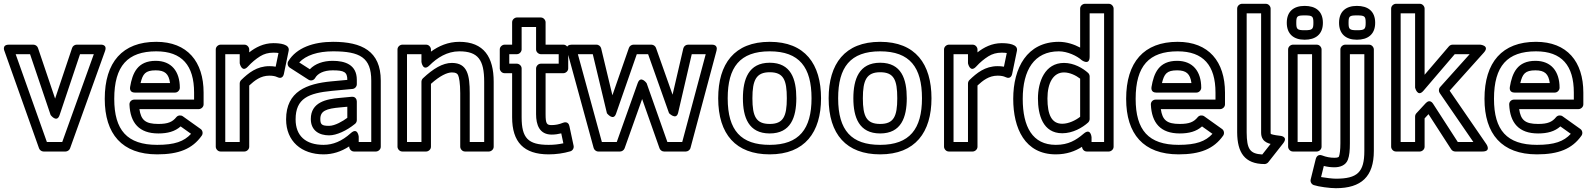

<svg xmlns="http://www.w3.org/2000/svg" viewBox="-34 -772 8367 1010"><path d="M293.4 -25H212.6L48.4 -487H124.1L232.3 -167C232.3 -167 265 -123.2 279.7 -167.1L387 -487H459.5ZM311 25C319.8 25 330.8 18.9 334.5 8.5L518.5 -503.5C531.8 -540.4 495 -537 495 -537H369C359.6 -537 348.8 -530.5 345.3 -519.9L255.9 -253.3L165.7 -520C162.7 -528.9 153.1 -537 142 -537H13C-26 -537 -10.6 -503.6 -10.6 -503.6L171.4 8.4C174.4 16.8 183.9 25 195 25Z M788 -502C923.5 -502 987 -427.4 987 -285V-248H672C658.9 -248 646.3 -237.5 647 -221.9C651.3 -125.5 697.7 -70 799 -70C847.9 -70 886.1 -80.3 916.2 -107L971 -68C934.4 -28.2 885.1 -10 793 -10C634.4 -10 567 -87.6 567 -252C567 -425.7 637.9 -502 788 -502ZM788 -552C610.1 -552 517 -444.9 517 -252C517 -67.5 607.6 40 793 40C905.9 40 978 11.6 1027.4 -58.6C1034.5 -68.6 1033.1 -85.1 1021.5 -93.4L927.5 -160.4C918 -167.1 902.2 -166.4 893.6 -155.7C873.2 -130.5 849.7 -120 799 -120C729.7 -120 707.8 -141.2 699.4 -198H1012C1022.7 -198 1037 -207.9 1037 -223V-285C1037 -447.4 951.8 -552 788 -552ZM912 -310C912 -397.1 867.4 -452 785 -452C689.6 -452 662.7 -388.1 650.3 -314.1C649.1 -306.7 648.4 -285 675 -285H887C902.1 -285 912 -299.3 912 -310ZM860.5 -335H705.4C717.1 -382.8 730 -402 785 -402C833.1 -402 853.9 -384.2 860.5 -335Z M1416.1 -421.2C1404.6 -423.3 1394.9 -424 1383 -424C1316.9 -424 1272.9 -388.1 1234.6 -350.9C1229.7 -346.2 1227 -338.8 1227 -333V-25H1151V-487H1227V-439C1227 -439 1237.8 -386.4 1270.4 -422.1C1290.4 -443.9 1311.6 -461.7 1334.2 -475.8C1354.8 -488.6 1377.5 -495 1404 -495C1414.8 -495 1425.1 -494.2 1431 -493.2ZM1277 -496.5V-512C1277 -522.7 1267.1 -537 1252 -537H1126C1115.3 -537 1101 -527.1 1101 -512V0C1101 10.7 1110.9 25 1126 25H1252C1262.7 25 1277 15.1 1277 0V-322.2C1305.2 -348.1 1336.5 -374 1383 -374C1401.8 -374 1415.3 -370.9 1423.8 -366.6C1453.7 -351.7 1458.8 -380.9 1459.5 -383.9L1484.5 -504.9C1491.7 -540 1436.9 -545 1404 -545C1352.6 -545 1309.9 -522.5 1277 -496.5Z M1718 -502C1859.8 -502 1919 -469.1 1919 -348V-25H1853V-53C1853 -53 1847.9 -104.8 1811.2 -71.5C1764.7 -29.3 1717.6 -10 1668 -10C1573.4 -10 1521 -57.9 1521 -144C1521 -254.5 1588.9 -282.1 1712.4 -294.1L1820.3 -304.1C1833.3 -305.3 1843 -316.8 1843 -329V-352C1843 -431.9 1780.9 -452 1716 -452C1667 -452 1623.4 -437 1595.9 -407.7L1540.1 -443.5C1575.1 -480.9 1637 -502 1718 -502ZM1718 -552C1615.2 -552 1525.7 -521.1 1482.6 -449.9C1475.8 -438.7 1479.1 -423.3 1490.5 -416L1588.5 -353C1602.3 -344.1 1617.5 -350.5 1623.8 -361.8C1636.7 -384.8 1667.8 -402 1716 -402C1776.1 -402 1793 -393.4 1793 -351.8L1707.6 -343.9C1581.2 -331.6 1471 -292.4 1471 -144C1471 -29.1 1552 40 1668 40C1715.4 40 1760.3 25.9 1803 -2V0C1803 10.7 1812.9 25 1828 25H1944C1954.7 25 1969 15.1 1969 0V-348C1969 -503.2 1869.4 -552 1718 -552ZM1601 -146C1601 -84.4 1646.1 -60 1697 -60C1717.5 -60 1739.2 -66.1 1763.1 -76.6C1787.4 -87.3 1810.9 -102.1 1833.8 -120.6C1839.6 -125.3 1843 -132.7 1843 -140V-238C1843 -248.7 1836.2 -264.8 1815.7 -262.9L1751.7 -256.9C1683.3 -250.9 1601 -234.7 1601 -146ZM1697 -110C1659.5 -110 1651 -116.6 1651 -146C1651 -188.9 1682.2 -200.6 1756.3 -207.1L1793 -210.5V-152.2C1770.3 -135.1 1728.2 -110 1697 -110Z M2343 -441C2294.7 -441 2245.1 -411 2190.9 -360.2C2185.8 -355.5 2183 -348 2183 -342V-25H2107V-487H2183V-446C2183 -446 2190.6 -393.3 2225.7 -428.3C2265.3 -468 2318.1 -502 2382 -502C2481.2 -502 2513 -456.8 2513 -342V-25H2437V-282C2437 -376.3 2425.1 -441 2343 -441ZM2382 -552C2323 -552 2273.1 -529.6 2233 -500.4V-512C2233 -522.7 2223.1 -537 2208 -537H2082C2071.3 -537 2057 -527.1 2057 -512V0C2057 10.7 2066.9 25 2082 25H2208C2218.7 25 2233 15.1 2233 0V-331C2279.9 -373.2 2318 -391 2343 -391C2364.1 -391 2371.1 -385.3 2375.5 -377.2C2380.9 -367.1 2387 -334.1 2387 -282V0C2387 10.7 2396.9 25 2412 25H2538C2548.7 25 2563 15.1 2563 0V-342C2563 -470.4 2512.4 -552 2382 -552Z M2786 -171C2786 -116.3 2803.3 -64 2868 -64C2884.7 -64 2903.6 -66.6 2918.4 -70.5L2929.5 -18.2C2903.3 -12.5 2879.1 -10 2852 -10C2744 -10 2710 -45.7 2710 -155V-412C2710 -427.1 2695.7 -437 2685 -437H2645V-487H2685C2700.1 -487 2710 -501.3 2710 -512V-630H2786V-512C2786 -496.9 2800.3 -487 2811 -487H2905V-437H2811C2795.9 -437 2786 -422.7 2786 -412ZM2836 -171V-387H2930C2940.7 -387 2955 -396.9 2955 -412V-512C2955 -522.7 2945.1 -537 2930 -537H2836V-655C2836 -665.7 2826.1 -680 2811 -680H2685C2674.3 -680 2660 -670.1 2660 -655V-537H2620C2609.3 -537 2595 -527.1 2595 -512V-412C2595 -401.3 2604.9 -387 2620 -387H2660V-155C2660 -24.8 2721.1 40 2852 40C2891.6 40 2929.7 34.7 2966.1 24C2978.4 20.4 2986.1 7.4 2983.4 -5.2L2961.4 -108.2C2955.8 -134.9 2934.1 -128.8 2927.5 -126.1C2907.6 -117.9 2888 -114 2868 -114C2842.5 -114 2836 -120.3 2836 -171Z M3554.8 -25H3476.7L3367.6 -334.3C3367.6 -334.3 3336.1 -378.3 3320.4 -334.4L3210.4 -25H3132.1L3005.8 -487H3084.3L3158.7 -176.2C3158.7 -176.2 3192.4 -133.1 3206.6 -173.8L3315.8 -487H3375.3L3485.4 -176.6C3485.4 -176.6 3523.6 -137.4 3533.4 -179.3L3604.9 -487H3678.4ZM3574 25C3583.6 25 3595.1 17.9 3598.2 6.5L3735.2 -505.5C3743.8 -537.8 3714.1 -537 3711 -537H3585C3574.3 -537 3563.3 -529.2 3560.6 -517.7L3504 -273.9L3416.6 -520.4C3413.6 -528.8 3404.1 -537 3393 -537H3298C3288.9 -537 3278 -530.7 3274.4 -520.2L3187.5 -270.8L3128.3 -517.8C3125.9 -528 3115.8 -537 3104 -537H2973C2939.3 -537 2948.1 -508.3 2948.9 -505.4L3088.9 6.6C3091.4 15.7 3101.1 25 3113 25H3228C3236.9 25 3247.8 18.8 3251.6 8.4L3343.9 -251.1L3435.4 8.3C3438.4 16.8 3447.9 25 3459 25Z M4015 -502C4171.2 -502 4235 -417.6 4235 -255C4235 -94.2 4170.4 -10 4015 -10C3864.6 -10 3794 -85 3794 -255C3794 -418.1 3857.8 -502 4015 -502ZM4015 -552C3828.4 -552 3744 -435.8 3744 -255C3744 -65 3837.4 40 4015 40C4199.7 40 4285 -76.2 4285 -255C4285 -435.2 4200.8 -552 4015 -552ZM4015 -70C4125.6 -70 4155 -154.6 4155 -255C4155 -356.3 4127.1 -442 4015 -442C3903.7 -442 3874 -354.9 3874 -255C3874 -154.6 3904 -70 4015 -70ZM4015 -120C3943.2 -120 3924 -159.7 3924 -255C3924 -350.4 3943.7 -392 4015 -392C4087.1 -392 4105 -352.4 4105 -255C4105 -159.3 4086.1 -120 4015 -120Z M4596 -502C4752.2 -502 4816 -417.6 4816 -255C4816 -94.2 4751.4 -10 4596 -10C4445.6 -10 4375 -85 4375 -255C4375 -418.1 4438.8 -502 4596 -502ZM4596 -552C4409.4 -552 4325 -435.8 4325 -255C4325 -65 4418.4 40 4596 40C4780.7 40 4866 -76.2 4866 -255C4866 -435.2 4781.8 -552 4596 -552ZM4596 -70C4706.6 -70 4736 -154.6 4736 -255C4736 -356.3 4708.1 -442 4596 -442C4484.7 -442 4455 -354.9 4455 -255C4455 -154.6 4485 -70 4596 -70ZM4596 -120C4524.2 -120 4505 -159.7 4505 -255C4505 -350.4 4524.7 -392 4596 -392C4668.1 -392 4686 -352.4 4686 -255C4686 -159.3 4667.1 -120 4596 -120Z M5247.1 -421.2C5235.6 -423.3 5225.9 -424 5214 -424C5147.9 -424 5103.9 -388.1 5065.6 -350.9C5060.7 -346.2 5058 -338.8 5058 -333V-25H4982V-487H5058V-439C5058 -439 5068.8 -386.4 5101.4 -422.1C5121.4 -443.9 5142.6 -461.7 5165.2 -475.8C5185.8 -488.6 5208.5 -495 5235 -495C5245.8 -495 5256.1 -494.2 5262 -493.2ZM5108 -496.5V-512C5108 -522.7 5098.1 -537 5083 -537H4957C4946.3 -537 4932 -527.1 4932 -512V0C4932 10.7 4941.9 25 4957 25H5083C5093.7 25 5108 15.1 5108 0V-322.2C5136.2 -348.1 5167.5 -374 5214 -374C5232.8 -374 5246.3 -370.9 5254.8 -366.6C5284.7 -351.7 5289.8 -380.9 5290.5 -383.9L5315.5 -504.9C5322.7 -540 5267.9 -545 5235 -545C5183.6 -545 5140.9 -522.5 5108 -496.5Z M5536 -502C5581.1 -502 5631.9 -477.9 5656.1 -455.6C5656.1 -455.6 5698 -424.5 5698 -474V-702H5774V-25H5708V-50C5708 -50 5704.2 -101.1 5666.7 -69C5626.6 -34.6 5586.2 -10 5520 -10C5397.4 -10 5346 -104.9 5346 -252C5346 -403.1 5406.2 -502 5536 -502ZM5536 -552C5368.4 -552 5296 -414.6 5296 -252C5296 -96.4 5357.5 40 5520 40C5577 40 5621.4 23.6 5657.9 0.2C5659 13.4 5668.7 25 5683 25H5799C5809.7 25 5824 15.1 5824 0V-727C5824 -737.7 5814.1 -752 5799 -752H5673C5662.3 -752 5648 -742.1 5648 -727V-521.7C5617.3 -538.3 5576.6 -552 5536 -552ZM5554 -71C5609.6 -71 5660.4 -100.7 5689.9 -127.5C5695.1 -132.3 5698 -139.7 5698 -146V-370C5698 -377.2 5694.5 -384.3 5689.7 -388.6C5662.6 -413 5615.9 -441 5563 -441C5462.6 -441 5426 -342 5426 -254C5426 -168.1 5451.7 -71 5554 -71ZM5554 -121C5497.8 -121 5476 -169 5476 -254C5476 -336.2 5507 -391 5563 -391C5593.4 -391 5625.6 -375.5 5648 -358.3V-157.6C5624.3 -139 5587.3 -121 5554 -121Z M6161 -502C6296.5 -502 6360 -427.4 6360 -285V-248H6045C6031.9 -248 6019.3 -237.5 6020 -221.9C6024.3 -125.5 6070.7 -70 6172 -70C6220.9 -70 6259.1 -80.3 6289.2 -107L6344 -68C6307.4 -28.2 6258.1 -10 6166 -10C6007.4 -10 5940 -87.6 5940 -252C5940 -425.7 6010.9 -502 6161 -502ZM6161 -552C5983.1 -552 5890 -444.9 5890 -252C5890 -67.5 5980.6 40 6166 40C6278.9 40 6351 11.6 6400.4 -58.6C6407.5 -68.6 6406.1 -85.1 6394.5 -93.4L6300.5 -160.4C6291 -167.1 6275.2 -166.4 6266.6 -155.7C6246.2 -130.5 6222.7 -120 6172 -120C6102.7 -120 6080.8 -141.2 6072.4 -198H6385C6395.7 -198 6410 -207.9 6410 -223V-285C6410 -447.4 6324.8 -552 6161 -552ZM6285 -310C6285 -397.1 6240.4 -452 6158 -452C6062.6 -452 6035.7 -388.1 6023.3 -314.1C6022.1 -306.7 6021.4 -285 6048 -285H6260C6275.1 -285 6285 -299.3 6285 -310ZM6233.5 -335H6078.4C6090.1 -382.8 6103 -402 6158 -402C6206.1 -402 6226.9 -384.2 6233.5 -335Z M6524 -75.1V-702H6600V-75C6600 -63.4 6601.7 -50.4 6609.8 -38.8C6619.8 -24.7 6635.3 -18.6 6649.9 -14.9L6606.1 40.7C6540.7 36.8 6524.8 12.6 6524 -75.1ZM6474 -74.9C6474.9 29 6512.2 90.6 6617.9 91C6624.1 91 6632.7 87.7 6637.6 81.5L6715.6 -17.5C6745.4 -55.3 6698.6 -57.9 6698.6 -57.9C6666.8 -61.2 6652.6 -66.2 6650.8 -67.6C6650.6 -67.9 6650 -70.3 6650 -75V-727C6650 -737.7 6640.1 -752 6625 -752H6499C6488.3 -752 6474 -742.1 6474 -727Z M6829 -691C6870.3 -691 6875 -686.7 6875 -652C6875 -617.7 6869.2 -613 6829 -613C6789.3 -613 6785 -618.5 6785 -652C6785 -686.8 6789.1 -691 6829 -691ZM6829 -741C6771.4 -741 6735 -712 6735 -652C6735 -593.8 6770.4 -563 6829 -563C6884.8 -563 6925 -589.8 6925 -652C6925 -713.8 6886.1 -741 6829 -741ZM6792 -25V-487H6868V-25ZM6742 0C6742 10.7 6751.9 25 6767 25H6893C6903.7 25 6918 15.1 6918 0V-512C6918 -522.7 6908.1 -537 6893 -537H6767C6756.3 -537 6742 -527.1 6742 -512Z M7104 -691C7145.3 -691 7150 -686.7 7150 -652C7150 -617.7 7144.2 -613 7104 -613C7064.3 -613 7060 -618.5 7060 -652C7060 -686.8 7064.1 -691 7104 -691ZM7104 -741C7046.4 -741 7010 -712 7010 -652C7010 -593.8 7045.4 -563 7104 -563C7159.8 -563 7200 -589.8 7200 -652C7200 -713.8 7161.1 -741 7104 -741ZM7143 22C7143 134 7106.5 168 6993 168C6976.9 168 6939.5 163.7 6915.4 159.4L6929.8 101C6950.1 106 6966.7 108 6986 108C7015.5 108 7045.2 97.6 7056.3 68.4C7064.5 47.2 7067 19.3 7067 -18V-487H7143ZM7193 22V-512C7193 -522.7 7183.1 -537 7168 -537H7042C7031.3 -537 7017 -527.1 7017 -512V-18C7017 16.7 7013.5 40.4 7009.7 50.6C7008.8 52.7 7007.1 58 6986 58C6963.8 58 6942.3 54 6921.1 45.7C6900.3 37.6 6890.2 53.2 6887.7 63L6860.7 172C6857.7 184.3 6864.8 197.6 6877.1 201.7C6902.8 210.3 6961.8 218 6993 218C7127 218 7193 157.1 7193 22Z M7634.6 -25 7505 -225.6C7503.2 -228.4 7488 -253.2 7465.6 -229L7416.6 -176C7412.4 -171.4 7410 -165.2 7410 -159V-25H7334V-702H7410V-311C7410 -311 7422.6 -258.1 7454 -294.7L7618.5 -487H7697L7541.4 -313.7C7533.5 -304.9 7533.5 -291.4 7539.4 -282.8L7716.5 -25ZM7600 13.6C7604.3 20.3 7612.5 25 7621 25H7764C7812.7 25 7784.6 -14.2 7784.6 -14.2L7591.7 -294.9L7771.6 -495.3C7804.7 -532.1 7753 -537 7753 -537H7607C7600.2 -537 7592.8 -533.8 7588 -528.3L7460 -378.7V-727C7460 -737.7 7450.1 -752 7435 -752H7309C7298.3 -752 7284 -742.1 7284 -727V0C7284 10.7 7293.9 25 7309 25H7435C7445.7 25 7460 15.1 7460 0V-149.2L7480.5 -171.4Z M8046 -502C8181.5 -502 8245 -427.4 8245 -285V-248H7930C7916.9 -248 7904.3 -237.5 7905 -221.9C7909.3 -125.5 7955.7 -70 8057 -70C8105.9 -70 8144.1 -80.3 8174.2 -107L8229 -68C8192.4 -28.2 8143.1 -10 8051 -10C7892.4 -10 7825 -87.6 7825 -252C7825 -425.7 7895.9 -502 8046 -502ZM8046 -552C7868.1 -552 7775 -444.9 7775 -252C7775 -67.5 7865.6 40 8051 40C8163.9 40 8236 11.6 8285.4 -58.6C8292.5 -68.6 8291.1 -85.1 8279.5 -93.4L8185.5 -160.4C8176 -167.1 8160.2 -166.4 8151.6 -155.7C8131.2 -130.5 8107.7 -120 8057 -120C7987.7 -120 7965.8 -141.2 7957.4 -198H8270C8280.7 -198 8295 -207.9 8295 -223V-285C8295 -447.4 8209.8 -552 8046 -552ZM8170 -310C8170 -397.1 8125.4 -452 8043 -452C7947.6 -452 7920.7 -388.1 7908.3 -314.1C7907.1 -306.7 7906.4 -285 7933 -285H8145C8160.1 -285 8170 -299.3 8170 -310ZM8118.5 -335H7963.4C7975.1 -382.8 7988 -402 8043 -402C8091.1 -402 8111.9 -384.2 8118.5 -335Z"/></svg>

Font: Fog Sans
Style: Outline
Weight: 700
Foundry: Intel Corporation
Version: Version 1.00